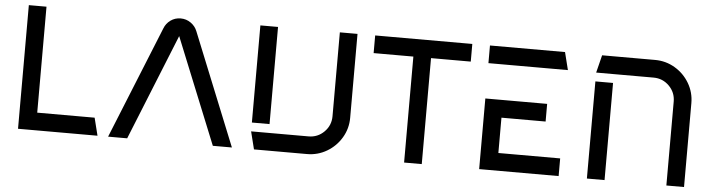

<svg xmlns="http://www.w3.org/2000/svg" viewBox="-45 -892 4020 1083"><g transform="rotate(5 1965.5 -350.0)"><path d="M180 -700V-100H505L530 0H80V-700Z M847 -635Q858 -664 883 -682Q908 -700 940 -700Q972 -700 997.5 -682Q1023 -664 1034 -636L1291 0H1183L940 -600L698 0H590Z M1841 -225V-700H1941V-225Q1941 -164 1910.5 -112.5Q1880 -61 1828.5 -30.5Q1777 0 1716 0H1416L1391 -100H1716Q1768 -100 1804.5 -136.5Q1841 -173 1841 -225ZM1391 -700H1491V-150H1391Z M2591 -600H2366V0H2266V-600H2041V-700H2591Z M3041 -400V-300H2791V-100H3141V0H2691V-400ZM2691 -700H3116L3141 -600H2691Z M3851 -475V0H3751V-475Q3751 -527 3714.5 -563.5Q3678 -600 3626 -600H3301L3326 -700H3626Q3687 -700 3738.5 -669.5Q3790 -639 3820.5 -587.5Q3851 -536 3851 -475ZM3301 -550H3401V0H3301Z"/></g></svg>

Font: Skate blade
Style: Regular
Weight: 400
Italic angle: -7°
Designer: Valerio Brotto (Silverblur_type)
Version: Version 2.001